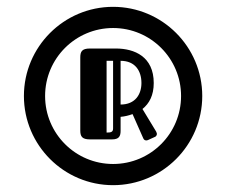

<svg xmlns="http://www.w3.org/2000/svg" viewBox="-20 -745 662 562"><path d="M50 -464C50 -320 167 -203 311 -203C455 -203 572 -320 572 -464C572 -608 455 -725 311 -725C167 -725 50 -608 50 -464ZM112 -464C112 -574 201 -663 311 -663C421 -663 510 -574 510 -464C510 -354 421 -265 311 -265C201 -265 112 -354 112 -464ZM215 -363C215 -346 220 -337 243 -337H308C328 -337 333 -346 333 -362V-403C345 -404 357 -407 368 -411L399 -341C402 -333 409 -333 413 -335L435 -345C439 -348 441 -353 437 -360L397 -426C417 -442 430 -466 430 -502C430 -579 374 -603 319 -603H243C220 -603 215 -594 215 -577ZM333 -567C376 -567 394 -537 394 -502C394 -469 376 -439 333 -439ZM311 -369C311 -358 304 -357 292 -357V-567C295 -567 306 -567 311 -567Z"/></svg>

Font: Fascinate Inline
Style: Regular
Weight: 900
Designer: Astigmatic (AOETI)
Foundry: Astigmatic (AOETI)
Version: Version 1.000